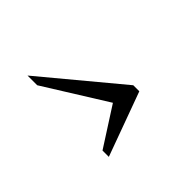

<svg xmlns="http://www.w3.org/2000/svg" viewBox="-26 -881 472 472"><g transform="rotate(45 210.5 -644.5)"><path d="M337.9 -561H315.9L251 -662.1L88.9 -561H55.2L255.9 -728H276.9Z"/></g></svg>

Font: Lobster Two
Style: Italic
Weight: 400
Designer: Pablo Impallari
Foundry: Pablo Impallari. www.impallari.com
Version: Version 1.006